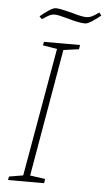

<svg xmlns="http://www.w3.org/2000/svg" viewBox="-53 -771 448 806"><g transform="rotate(5 171.0 -368.0)"><path d="M196 -564 103 -27 167 -18 164 0H12L15 -15L74 -25L169 -566L109 -576L112 -591H264L261 -573ZM204 -697Q162 -709 148 -709Q135 -709 124.5 -703.5Q114 -698 95 -685L84 -696Q101 -711 120 -723.5Q139 -736 149 -736Q164 -736 187.5 -730Q211 -724 217 -723Q260 -710 279 -710Q292 -710 303.5 -715.5Q315 -721 333 -734L342 -722Q324 -707 305.5 -695Q287 -683 277 -683Q252 -683 204 -697Z"/></g></svg>

Font: Grenze Thin
Style: Italic
Weight: 250
Italic angle: -10°
Designer: Renata Polastri
Foundry: Omnibus-Type
Version: Version 1.002; ttfautohint (v1.8)